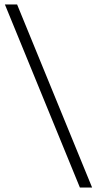

<svg xmlns="http://www.w3.org/2000/svg" viewBox="-20 -805 437 865"><path d="M340 40H395L57 -785H2Z"/></svg>

Font: Plus Jakarta Sans ExtraLight
Style: Regular
Weight: 200
Designer: Gumpita Rahayu
Foundry: Tokotype
Version: Version 2.004; ttfautohint (v1.8.3)